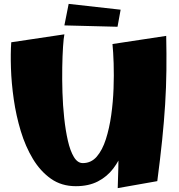

<svg xmlns="http://www.w3.org/2000/svg" viewBox="-20 -952 925 990"><path d="M371 8Q297 8 242.5 -30.5Q188 -69 149.5 -133Q111 -197 87 -276.5Q63 -356 51 -439.5Q39 -523 36.5 -600Q34 -677 38 -734L312 -775Q308 -756 305 -710.5Q302 -665 301 -604Q300 -543 302 -476Q304 -409 311 -344Q318 -279 330 -226.5Q342 -174 361 -142.5Q380 -111 407 -111Q450 -111 479 -144.5Q508 -178 526 -234.5Q544 -291 553.5 -358.5Q563 -426 565.5 -495.5Q568 -565 566 -625Q564 -685 560 -725L664 -511Q663 -462 659 -405Q655 -348 645 -289.5Q635 -231 615.5 -178Q596 -125 564 -83Q532 -41 484.5 -16.5Q437 8 371 8ZM587 18Q591 -90 591.5 -183Q592 -276 589 -362Q586 -448 579 -536.5Q572 -625 560 -725L837 -767Q839 -675 838 -588.5Q837 -502 831.5 -414Q826 -326 816 -229Q806 -132 791 -18ZM586 -814 312 -821 334 -932 602 -902Z"/></svg>

Font: Marhey
Style: Bold
Weight: 700
Designer: Nur Syamsi & Bustanul Arifin
Foundry: Namelatype
Version: Version 1.000